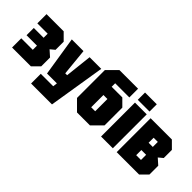

<svg xmlns="http://www.w3.org/2000/svg" viewBox="-9 -1413 2241 2241"><g transform="rotate(45 1111.5 -293.0)"><path d="M415 -86 329 0H19V-152H209V-221H37V-341H199V-408H28V-560H311L397 -474V-340L343 -295L415 -231Z M473 140V-20H678L685 -74H522L445 -560H638L671 -226H702L739 -560H931L818 140Z M1165 -160H1231V-362H1165ZM1091 0 971 -120V-580L1091 -700H1399V-556H1165V-498H1341L1425 -414V-120L1305 0Z M1488 0V-560H1682V0ZM1488 -606V-726H1682V-606Z M1746 -560V0H2115L2201 -86V-231L2129 -295L2183 -340V-474L2097 -560ZM1932 -341V-424H2001V-341ZM1932 -136V-221H2011V-136Z"/></g></svg>

Font: Tektur Condensed ExtraBold
Style: Regular
Weight: 800
Width: 3
Designer: Adam Jagosz
Foundry: Adam Jagosz
Version: Version 1.005;gftools[0.9.30]